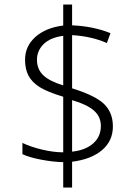

<svg xmlns="http://www.w3.org/2000/svg" viewBox="-20 -779 611 857"><path d="M483.9 -214.8Q483.9 -149.9 435.5 -108.9Q387.2 -67.9 301.8 -57.1V58.1H262.2V-55.2Q217.3 -56.2 164.3 -66.2Q111.3 -76.2 80.1 -90.8V-141.1Q116.7 -123.5 167.7 -111.3Q218.8 -99.1 262.2 -99.1V-347.2Q191.4 -368.7 157.2 -390.1Q123 -411.6 107.4 -440.9Q91.8 -470.2 91.8 -512.2Q91.8 -572.8 137.9 -614Q184.1 -655.3 262.2 -665V-758.8H301.8V-666Q397.9 -661.6 473.1 -630.9L457 -586.9Q388.2 -617.2 301.8 -622.1V-384.8Q405.8 -352.5 444.8 -314.5Q483.9 -276.4 483.9 -214.8ZM430.2 -216.8Q430.2 -258.3 399.4 -285.4Q368.7 -312.5 301.8 -332V-102.1Q361.3 -108.4 395.8 -138.7Q430.2 -168.9 430.2 -216.8ZM145 -512.2Q145 -470.2 172.9 -443.4Q200.7 -416.5 262.2 -397.9V-619.1Q204.1 -611.3 174.6 -582Q145 -552.7 145 -512.2Z"/></svg>

Font: CAA NEO Sans Light
Style: Regular
Weight: 300
Version: Version 1.10